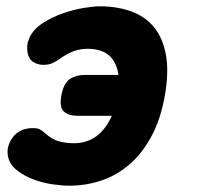

<svg xmlns="http://www.w3.org/2000/svg" viewBox="-20 -580 640 610"><path d="M504 -278Q491 -203 462 -148.5Q433 -94 393 -59Q353 -24 303.5 -7Q254 10 199 10Q178 10 146.5 5.5Q115 1 85 -10.5Q55 -22 32 -40.5Q9 -59 5 -86Q4 -92 4 -98Q4 -104 5 -109Q8 -126 20 -143Q32 -160 53 -168Q59 -170 67 -171.5Q75 -173 84 -173Q98 -173 105.5 -169.5Q113 -166 123 -157Q145 -137 167 -131Q189 -125 217 -125Q240 -125 261.5 -133.5Q283 -142 301 -160Q319 -178 333 -207Q334 -209 335 -212H228Q198 -212 183 -225.5Q168 -239 175 -277Q182 -315 201.5 -328.5Q221 -342 251 -342H356V-345Q351 -374 337.5 -392Q324 -410 303.5 -417.5Q283 -425 259 -425Q237 -425 217 -418.5Q197 -412 168 -392Q159 -385 147 -379.5Q135 -374 118 -374Q110 -374 104 -375.5Q98 -377 93 -379Q75 -387 69.5 -405Q64 -423 68 -445Q69 -446 70 -450Q71 -454 74 -461Q86 -487 115 -506Q144 -525 178 -537Q212 -549 244.5 -554.5Q277 -560 296 -560Q352 -560 396.5 -544Q441 -528 469 -494Q497 -460 507 -406.5Q517 -353 504 -278Z"/></svg>

Font: Maple Mono ExtraBold
Style: Italic
Weight: 800
Italic angle: -10°
Monospace: yes
Designer: subframe7536
Version: Version 7.200